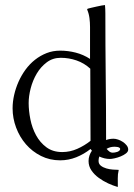

<svg xmlns="http://www.w3.org/2000/svg" viewBox="-20 -626 528 759"><path d="M449.2 46.4Q445.3 62.5 445.6 79.1Q445.8 95.7 445.8 112.3L444.3 112.8Q427.2 107.9 407.5 98.9Q387.7 89.8 370.4 77.1Q353 64.5 341.6 47.9Q330.1 31.2 330.1 10.7Q330.1 -0.5 333.5 -10.7Q336.9 -21 343.3 -30.3L337.9 -37.1Q312 -16.6 281.5 -4.4Q251 7.8 217.8 7.8Q176.8 7.8 142.1 -9.5Q107.4 -26.9 82.5 -55.7Q57.6 -84.5 43.7 -121.6Q29.8 -158.7 29.8 -197.8Q29.8 -223.6 35.9 -250.5Q42 -277.3 53.2 -302.7Q64.5 -328.1 80.8 -350.6Q97.2 -373 118.2 -389.6Q139.2 -406.2 164.1 -416Q189 -425.8 217.8 -425.8Q249 -425.8 279.3 -418Q309.6 -410.2 335.9 -393.1V-519.5Q335.9 -536.6 333.7 -554.2Q331.5 -571.8 324.7 -587.9V-589.8L327.1 -591.8Q332 -593.3 341.8 -595.5Q351.6 -597.7 362.1 -600.1Q372.6 -602.5 381.8 -604.2Q391.1 -606 395 -606Q396.5 -589.8 396.5 -573.2Q396.5 -447.3 397.9 -322.8Q399.4 -198.2 399.4 -72.3Q406.2 -75.2 413.8 -76.4Q421.4 -77.6 429.2 -77.6Q437 -77.6 447 -74.2Q457 -70.8 465.8 -64.9Q474.6 -59.1 480.7 -51.3Q486.8 -43.5 486.8 -34.7Q486.8 -26.4 478 -19.5Q469.2 -12.7 457.3 -7.8Q445.3 -2.9 433.1 -0.2Q420.9 2.4 414.6 2.4Q393.1 2.4 372.6 -7.3Q369.6 1 369.6 9.8Q369.6 22 378.7 29.1Q387.7 36.1 400.4 39.8Q413.1 43.5 426.3 44.4Q439.5 45.4 448.2 45.4ZM336.9 -354.5Q313 -376.5 282.7 -387Q252.4 -397.5 220.2 -397.5Q188.5 -397.5 164.8 -379.6Q141.1 -361.8 125.2 -335Q109.4 -308.1 101.3 -276.9Q93.3 -245.6 93.3 -218.8Q93.3 -188.5 100.1 -154.3Q106.9 -120.1 122.6 -91.3Q138.2 -62.5 163.6 -43.7Q189 -24.9 226.1 -24.9Q256.8 -24.9 285.4 -37.6Q314 -50.3 337.9 -69.3ZM401.4 -37.6Q405.8 -32.2 411.9 -27.3Q418 -22.5 425.8 -22.5Q428.7 -22.5 433.8 -23.2Q439 -23.9 443.6 -25.6Q448.2 -27.3 451.7 -30.3Q455.1 -33.2 455.1 -37.1Q455.1 -40 452.1 -42Q449.2 -43.9 445.6 -44.7Q441.9 -45.4 437.7 -45.7Q433.6 -45.9 431.6 -45.9Q415.5 -45.9 401.4 -37.6Z"/></svg>

Font: CAT Linz
Style: Regular
Weight: 400
Designer: Peter Wiegel
Foundry: Peter Wiegel
Version: Version 1.08